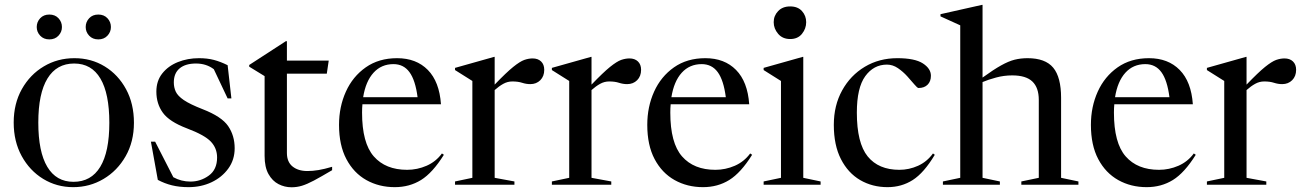

<svg xmlns="http://www.w3.org/2000/svg" viewBox="-20 -762 5375 792"><path d="M282 10Q214 10 158.2 -24Q102.5 -58 69.5 -118.2Q36.5 -178.5 36.5 -256.5Q36.5 -334.5 70.2 -394.5Q104 -454.5 160.8 -488.2Q217.5 -522 287 -522Q356.5 -522 412 -488Q467.5 -454 500 -394Q532.5 -334 532.5 -255.5Q532.5 -177.5 498.2 -117.5Q464 -57.5 407 -23.8Q350 10 282 10ZM283 -12Q356 -12 393.5 -73.8Q431 -135.5 431 -255.5Q431 -376 394.2 -438Q357.5 -500 286 -500Q213.5 -500 175.8 -438.2Q138 -376.5 138 -256.5Q138 -136 175 -74Q212 -12 283 -12ZM183.5 -599.5Q160 -599.5 145.8 -614.8Q131.5 -630 131.5 -650.5Q131.5 -671.5 145.8 -686.8Q160 -702 183.5 -702Q207 -702 221.2 -686.8Q235.5 -671.5 235.5 -650.5Q235.5 -630 221.2 -614.8Q207 -599.5 183.5 -599.5ZM385.5 -599.5Q362 -599.5 347.8 -614.8Q333.5 -630 333.5 -650.5Q333.5 -671.5 347.8 -686.8Q362 -702 385.5 -702Q409 -702 423.2 -686.8Q437.5 -671.5 437.5 -650.5Q437.5 -630 423.2 -614.8Q409 -599.5 385.5 -599.5Z M801 -522Q835 -522 862.5 -514.8Q890 -507.5 919 -493L934.5 -356H919L862 -476.5Q831 -500 788.5 -500Q745 -500 721 -480Q697 -460 697 -422Q697 -401.5 705 -384Q713 -366.5 738.2 -349.2Q763.5 -332 816 -311.5Q894.5 -281 921.2 -241.8Q948 -202.5 948 -150.5Q948 -103 921.8 -66.8Q895.5 -30.5 852.5 -10.2Q809.5 10 758 10Q720 10 689.5 2.5Q659 -5 631 -20L602.5 -177.5H620L695 -31Q727.5 -13 765.5 -13Q807.5 -13 841.5 -37.8Q875.5 -62.5 875.5 -112.5Q875.5 -150.5 849.8 -177.8Q824 -205 751 -232.5Q678.5 -260 651.8 -297Q625 -334 625 -384Q625 -428.5 649.5 -459.2Q674 -490 714 -506Q754 -522 801 -522Z M1163.5 -131Q1163.5 -94 1186.8 -75.2Q1210 -56.5 1248 -56.5Q1270 -56.5 1294 -60.5Q1318 -64.5 1350 -74V-60Q1303.5 -32.5 1274.8 -17.2Q1246 -2 1225.5 4.2Q1205 10.5 1182.5 10.5Q1154 10.5 1128.8 -2.5Q1103.5 -15.5 1087.5 -44Q1071.5 -72.5 1071.5 -119V-448L1008 -487V-494L1159 -592H1163.5V-512H1336L1328 -458H1163.5Z M1618 -522Q1697 -522 1744.8 -473.5Q1792.5 -425 1799 -332H1475Q1473.5 -315.5 1473.5 -297.5Q1473.5 -172 1522 -116.8Q1570.5 -61.5 1659.5 -61.5Q1701 -61.5 1739.5 -78.2Q1778 -95 1803 -129L1811 -123.5Q1764.5 -49 1716.8 -19.5Q1669 10 1608.5 10Q1543.5 10 1491.2 -19.2Q1439 -48.5 1408.8 -105.8Q1378.5 -163 1378.5 -247Q1378.5 -321.5 1406.8 -384Q1435 -446.5 1488.8 -484.2Q1542.5 -522 1618 -522ZM1603 -497.5Q1553 -497.5 1520.8 -462Q1488.5 -426.5 1478 -361H1702.5Q1693.5 -431 1669.2 -464.2Q1645 -497.5 1603 -497.5Z M2177 -521Q2199 -521 2212 -508.5Q2225 -496 2225 -474Q2225 -447.5 2208.8 -431.2Q2192.5 -415 2167.5 -415Q2150.5 -415 2133.8 -420.5Q2117 -426 2093.5 -426Q2073.5 -426 2056 -416.2Q2038.5 -406.5 2020.5 -390.5V-28.5L2102 -13.5V0H1857V-13.5L1928.5 -28.5V-428L1857 -473V-482L2018.5 -527.5H2020.5V-413Q2068.5 -463 2096.8 -485.8Q2125 -508.5 2142.8 -514.8Q2160.5 -521 2177 -521Z M2576.5 -521Q2598.5 -521 2611.5 -508.5Q2624.5 -496 2624.5 -474Q2624.5 -447.5 2608.2 -431.2Q2592 -415 2567 -415Q2550 -415 2533.2 -420.5Q2516.5 -426 2493 -426Q2473 -426 2455.5 -416.2Q2438 -406.5 2420 -390.5V-28.5L2501.5 -13.5V0H2256.5V-13.5L2328 -28.5V-428L2256.5 -473V-482L2418 -527.5H2420V-413Q2468 -463 2496.2 -485.8Q2524.5 -508.5 2542.2 -514.8Q2560 -521 2576.5 -521Z M2889.5 -522Q2968.5 -522 3016.2 -473.5Q3064 -425 3070.5 -332H2746.5Q2745 -315.5 2745 -297.5Q2745 -172 2793.5 -116.8Q2842 -61.5 2931 -61.5Q2972.5 -61.5 3011 -78.2Q3049.5 -95 3074.5 -129L3082.5 -123.5Q3036 -49 2988.2 -19.5Q2940.5 10 2880 10Q2815 10 2762.8 -19.2Q2710.5 -48.5 2680.2 -105.8Q2650 -163 2650 -247Q2650 -321.5 2678.2 -384Q2706.5 -446.5 2760.2 -484.2Q2814 -522 2889.5 -522ZM2874.5 -497.5Q2824.5 -497.5 2792.2 -462Q2760 -426.5 2749.5 -361H2974Q2965 -431 2940.8 -464.2Q2916.5 -497.5 2874.5 -497.5Z M3239.5 -601Q3208 -601 3189.8 -622.5Q3171.5 -644 3171.5 -670.5Q3171.5 -697 3189.8 -716.2Q3208 -735.5 3239.5 -735.5Q3271 -735.5 3288.2 -716.2Q3305.5 -697 3305.5 -670.5Q3305.5 -644 3288.2 -622.5Q3271 -601 3239.5 -601ZM3293.5 -527.5V-28.5L3365 -13.5V0H3130V-13.5L3201.5 -28.5V-428L3130 -473V-482L3291.5 -527.5Z M3681.5 -522Q3753.5 -522 3786.8 -500.5Q3820 -479 3820 -449.5Q3820 -426 3806.2 -412.5Q3792.5 -399 3769 -399Q3764 -399 3752 -413.5Q3740 -428 3722.5 -447.2Q3705 -466.5 3683.8 -481Q3662.5 -495.5 3638.5 -495.5Q3584 -495.5 3549.2 -447.8Q3514.5 -400 3514.5 -297.5Q3514.5 -172 3559.2 -116.8Q3604 -61.5 3690 -61.5Q3730 -61.5 3767 -78.2Q3804 -95 3828.5 -129L3836 -123.5Q3791.5 -49 3745.2 -19.5Q3699 10 3641 10Q3578.5 10 3528.2 -19.2Q3478 -48.5 3448.8 -105.8Q3419.5 -163 3419.5 -247Q3419.5 -327 3453.8 -389Q3488 -451 3547.2 -486.5Q3606.5 -522 3681.5 -522Z M4104.5 0H3869.5V-13.5L3941 -28.5V-657.5L3859.5 -694.5V-703.5L4031 -742H4033V-442Q4078.5 -475 4109.5 -492.2Q4140.5 -509.5 4165.5 -515.8Q4190.5 -522 4218.5 -522Q4292 -522 4324.5 -482.8Q4357 -443.5 4357 -358.5V-28.5L4428.5 -13.5V0H4193V-13.5L4265 -28.5V-350Q4265 -400.5 4238.5 -425.8Q4212 -451 4155.5 -451Q4121 -451 4088.8 -442.2Q4056.5 -433.5 4033 -423.5V-28.5L4104.5 -13.5Z M4719.5 -522Q4798.5 -522 4846.2 -473.5Q4894 -425 4900.5 -332H4576.5Q4575 -315.5 4575 -297.5Q4575 -172 4623.5 -116.8Q4672 -61.5 4761 -61.5Q4802.5 -61.5 4841 -78.2Q4879.5 -95 4904.5 -129L4912.5 -123.5Q4866 -49 4818.2 -19.5Q4770.5 10 4710 10Q4645 10 4592.8 -19.2Q4540.5 -48.5 4510.2 -105.8Q4480 -163 4480 -247Q4480 -321.5 4508.2 -384Q4536.5 -446.5 4590.2 -484.2Q4644 -522 4719.5 -522ZM4704.5 -497.5Q4654.5 -497.5 4622.2 -462Q4590 -426.5 4579.5 -361H4804Q4795 -431 4770.8 -464.2Q4746.5 -497.5 4704.5 -497.5Z M5278.5 -521Q5300.5 -521 5313.5 -508.5Q5326.5 -496 5326.5 -474Q5326.5 -447.5 5310.2 -431.2Q5294 -415 5269 -415Q5252 -415 5235.2 -420.5Q5218.5 -426 5195 -426Q5175 -426 5157.5 -416.2Q5140 -406.5 5122 -390.5V-28.5L5203.5 -13.5V0H4958.5V-13.5L5030 -28.5V-428L4958.5 -473V-482L5120 -527.5H5122V-413Q5170 -463 5198.2 -485.8Q5226.5 -508.5 5244.2 -514.8Q5262 -521 5278.5 -521Z"/></svg>

Font: Newsreader Display
Style: Regular
Weight: 400
Designer: Hugues Gentile
Foundry: Production Type
Version: Version 1.001